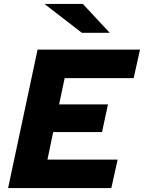

<svg xmlns="http://www.w3.org/2000/svg" viewBox="-20 -951 728 971"><path d="M21 0 170 -700H688L656 -556H307L279 -423H526L496 -283H249L220 -144H575L543 0ZM394 -785 205 -931H399L535 -785Z"/></svg>

Font: Red Hat Text VF
Style: Italic
Weight: 300
Italic angle: -12°
Designer: Pentagram, MCKL
Foundry: Pentagram, MCKL
Version: Version 1.023